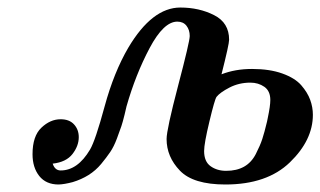

<svg xmlns="http://www.w3.org/2000/svg" viewBox="-20 -476 846 507"><path d="M65.9 -68.8Q65.9 -116.7 89.4 -138.9Q112.8 -161.1 140.1 -161.1Q163.1 -161.1 175.5 -147.5Q188 -133.8 188 -113.8Q188 -90.8 171.4 -69.3Q154.8 -47.9 119.1 -43.9Q125 -25.9 140.1 -25.9Q185.1 -25.9 217.8 -81.1Q231.9 -105 256.3 -195.1Q280.8 -285.2 318.8 -350.1Q381.8 -456.1 456.1 -456.1Q505.9 -456.1 545.4 -436Q585 -416 585 -371.1Q585 -358.9 564.9 -279.8Q601.1 -293.9 645 -293.9H646Q691.9 -293.9 725.3 -282Q758.8 -270 775.4 -251Q792 -231.9 799.1 -212.4Q806.2 -192.9 806.2 -172.9Q806.2 -106 745.6 -47.4Q685.1 11.2 575.2 11.2Q490.2 11.2 455.1 -25.4Q419.9 -62 419.9 -108.9Q419.9 -133.8 450.4 -250Q481 -366.2 481 -380.9Q481 -397 472.4 -408Q463.9 -418.9 448.2 -418.9Q412.1 -418.9 375 -348.9Q337.9 -278.8 314 -194.8Q314 -193.8 309.1 -173.8Q304.2 -153.8 300.5 -142.8Q296.9 -131.8 288.8 -110.4Q280.8 -88.9 271 -74.5Q261.2 -60.1 247.1 -43Q232.9 -25.9 213.9 -13.9Q194.8 -2 171.9 4.9Q149.9 10.7 134.8 11.2Q101.6 11.2 83.7 -11.2Q65.9 -33.7 65.9 -68.8ZM519 -77.1Q519 -49.3 536.1 -37.1Q553.2 -24.9 577.1 -24.9Q605 -24.9 624.5 -35.9Q644 -46.9 655.5 -69.3Q667 -91.8 672.6 -108.9Q678.2 -126 685.1 -154.8Q686 -160.6 687 -164.1Q693.8 -196.3 693.8 -211.9Q693.8 -235.8 678 -246.8Q662.1 -257.8 641.1 -257.8Q611.3 -257.8 586.2 -244.9Q561 -231.9 551.8 -220.2Q546.9 -213.4 533 -155.3Q519 -97.2 519 -77.1Z"/></svg>

Font: CMU Serif
Style: BoldItalic
Weight: 700
Italic angle: -14.04°
Version: Version 0.7.0